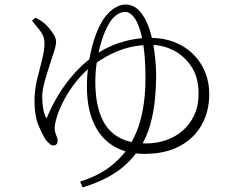

<svg xmlns="http://www.w3.org/2000/svg" viewBox="-20 -768 1040 846"><path d="M121 -677 136 -690Q145 -686 155 -680Q165 -674 178 -663Q185 -657 196.5 -643.5Q208 -630 217.5 -614.5Q227 -599 227 -585Q227 -569 220 -546.5Q213 -524 208 -510Q198 -478 188 -447Q178 -416 172 -389Q166 -362 166 -339Q166 -314 170.5 -288.5Q175 -263 185 -246Q222 -335 275 -405Q328 -475 395 -523Q422 -543 459 -560.5Q496 -578 542.5 -589.5Q589 -601 644 -601Q702 -601 749.5 -582Q797 -563 831 -529.5Q865 -496 883.5 -451Q902 -406 902 -354Q902 -276 868 -216.5Q834 -157 770.5 -123.5Q707 -90 617 -90Q537 -90 480 -124.5Q423 -159 393 -225.5Q363 -292 363 -386Q363 -440 371 -491Q379 -542 392.5 -586Q406 -630 423 -662Q447 -706 476.5 -727Q506 -748 532 -748Q569 -748 595 -719.5Q621 -691 637 -644Q653 -597 660.5 -540.5Q668 -484 668 -429Q668 -388 663 -333Q658 -278 642.5 -220.5Q627 -163 595 -114Q569 -75 535 -43.5Q501 -12 454.5 13Q408 38 344 58L333 32Q416 6 471.5 -38.5Q527 -83 560 -142.5Q593 -202 607 -272.5Q621 -343 621 -421Q621 -503 613 -559.5Q605 -616 592 -650.5Q579 -685 563 -700.5Q547 -716 531 -716Q514 -716 492 -701Q470 -686 450 -645Q437 -619 425.5 -580Q414 -541 407 -496.5Q400 -452 400 -408Q400 -320 423.5 -259Q447 -198 496.5 -167Q546 -136 623 -136Q669 -136 710.5 -150Q752 -164 784.5 -192Q817 -220 836 -261Q855 -302 855 -355Q855 -427 823.5 -474.5Q792 -522 744.5 -546Q697 -570 649 -570Q576 -571 512.5 -548Q449 -525 387 -479Q349 -450 318 -411.5Q287 -373 265.5 -333.5Q244 -294 232.5 -259Q221 -224 221 -203Q221 -191 224.5 -181Q228 -171 231 -163Q234 -155 234 -146Q234 -138 229 -132.5Q224 -127 214 -127Q206 -127 198 -135Q190 -143 183 -150Q169 -170 150.5 -213.5Q132 -257 132 -324Q132 -370 143 -416Q154 -462 165 -504Q176 -546 176 -579Q176 -608 157 -632.5Q138 -657 121 -677Z"/></svg>

Font: Noto Serif SC
Style: Regular
Weight: 200
Designer: Ryoko NISHIZUKA 西塚涼子 (kana & ideographs); Frank Grießhammer (Latin, Greek & Cyrillic); Wenlong ZHANG 张文龙 (bopomofo); San
Foundry: Adobe
Version: Version 2.001;hotconv 1.1.0;makeotfexe 2.6.0